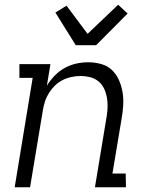

<svg xmlns="http://www.w3.org/2000/svg" viewBox="-20 -791 640 811"><path d="M42 0 118 -462H62V-520H193L178 -429Q192 -452 211 -471.5Q230 -491 253.5 -504Q277 -517 302.5 -522.5Q328 -528 352 -528Q381 -528 407.5 -520.5Q434 -513 452.5 -495.5Q471 -478 482 -453.5Q493 -429 497.5 -402.5Q502 -376 500.5 -348Q499 -320 494 -292L455 -58H511L512 0H381L431 -302Q434 -322 434.5 -342.5Q435 -363 431 -382.5Q427 -402 418.5 -419Q410 -436 395 -448Q380 -460 360.5 -465Q341 -470 321 -470Q302 -470 282.5 -466Q263 -462 245 -453Q227 -444 212.5 -430Q198 -416 187 -398.5Q176 -381 170 -362.5Q164 -344 161 -325L107 0ZM300 -600 214 -738 261 -767 350 -648 479 -771 519 -734 386 -600Z"/></svg>

Font: Iosevka Etoile Light
Style: Italic
Weight: 300
Italic angle: -9°
Designer: Belleve Invis
Foundry: Belleve Invis
Version: Version 22.1.2; ttfautohint (v1.8.4)